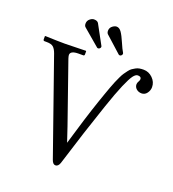

<svg xmlns="http://www.w3.org/2000/svg" viewBox="-150 -946 964 1071"><g transform="rotate(20 332.0 -410.0)"><path d="M202.6 -816.9Q214.4 -826.7 226.1 -826.7Q245.6 -826.7 252.9 -815.4L315.4 -700.7Q316.4 -698.7 316.4 -696.3Q316.4 -690.4 311 -686Q306.6 -682.6 301.8 -682.6Q297.4 -682.6 295.4 -684.6L196.8 -768.6Q189 -774.9 189 -788.6Q189 -806.2 202.6 -816.9ZM335 -822.8Q347.7 -832 358.4 -832Q375 -832 387.7 -813.7Q400.4 -795.4 415.8 -759.3Q431.2 -723.1 442.4 -705.1Q442.9 -704.1 442.9 -700.7Q442.9 -694.3 437.5 -690.4Q433.1 -687 429.7 -687Q424.3 -687 421.9 -689.5L327.1 -774.9Q320.3 -781.7 320.3 -793.9Q320.3 -812 335 -822.8ZM582 -657.7Q612.8 -657.7 636 -635Q659.2 -612.3 659.2 -582Q659.2 -562.5 647 -545.9Q634.8 -529.3 615.7 -529.3Q597.2 -529.3 584.5 -540.3Q571.8 -551.3 571.8 -567.9Q571.8 -576.2 577.4 -585.4Q583 -594.7 583 -601.6Q583 -616.7 562.5 -616.7Q549.8 -616.7 536.1 -598.6Q522.5 -580.6 500.7 -530Q479 -479.5 448.7 -390.6Q390.1 -219.7 325.7 -10.7Q317.4 12.2 301.3 12.2Q286.1 12.2 277.8 -11.2L81.1 -572.3Q72.3 -596.7 60.1 -607.2Q47.9 -617.7 20.5 -617.7H8.3Q0 -617.7 0 -626V-644.5L2 -646.5Q79.6 -643.6 118.7 -643.6L243.2 -646.5L245.1 -644.5V-626Q245.1 -617.7 237.3 -617.7H210.4Q161.6 -617.7 161.6 -592.3Q161.6 -586.4 166 -572.3L290.5 -215.8L319.8 -128.4Q368.2 -293.9 405.3 -402.3Q416.5 -434.6 423.1 -453.6Q429.7 -472.7 439 -497.8Q448.2 -522.9 454.3 -537.1Q460.4 -551.3 469 -569.6Q477.5 -587.9 484.4 -597.7Q491.2 -607.4 500 -619.1Q508.8 -630.9 517.3 -636.7Q525.9 -642.6 536.1 -648.2Q546.4 -653.8 557.6 -655.8Q568.8 -657.7 582 -657.7Z"/></g></svg>

Font: Libertinage
Style: f
Weight: 400
Designer: OSP
Foundry: OSP
Version: Version 1.0; 2008; OFL relea